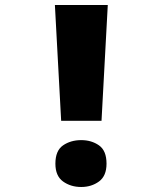

<svg xmlns="http://www.w3.org/2000/svg" viewBox="-20 -734 640 766"><path d="M224 -252 199 -714H410L385 -252ZM304 12Q262 12 231.5 -10Q201 -32 201 -81Q201 -133 231.5 -154Q262 -175 304 -175Q345 -175 375 -154Q405 -133 405 -81Q405 -32 375 -10Q345 12 304 12Z"/></svg>

Font: Noto Sans Mono Black
Style: Regular
Weight: 900
Designer: Monotype Design Team
Foundry: Monotype Imaging Inc.
Version: Version 2.014